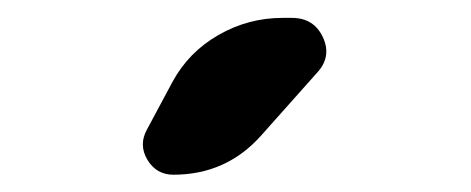

<svg xmlns="http://www.w3.org/2000/svg" viewBox="-20 -790 540 220"><path d="M314.5 -769.5Q339.8 -769.5 350.1 -747.1Q360.4 -724.6 342.8 -706.1L279.3 -634.8Q239.3 -589.8 178.7 -589.8Q159.2 -589.8 148.9 -606.9Q138.7 -624 148.4 -641.6L177.7 -696.3Q196.3 -730.5 230.5 -750Q264.6 -769.5 303.7 -769.5Z"/></svg>

Font: Rounded-X Mgen+ 2m bold
Style: Bold
Weight: 700
Designer: [Source Han Sans]
Ryoko NISHIZUKA  (kana & ideographs); Paul D. Hunt (Latin, Greek & Cyrillic); Wenlong ZHANG  (bopomofo
Version: Version 1.059.20150602